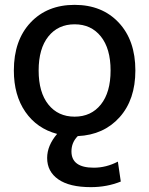

<svg xmlns="http://www.w3.org/2000/svg" viewBox="-20 -550 614 790"><path d="M537 -260Q537 -140 472 -67.5Q407 5 300 10Q274 36 274 73Q274 140 366 140Q417 140 465 115L477 197Q420 220 354 220Q266 220 220 188Q174 156 174 100Q174 49 215 1Q132 -21 84.5 -89.5Q37 -158 37 -260Q37 -384 105.5 -457Q174 -530 287 -530Q400 -530 468.5 -457Q537 -384 537 -260ZM179 -120Q219 -70 287 -70Q355 -70 395 -120Q435 -170 435 -260Q435 -350 395 -400Q355 -450 287 -450Q219 -450 179 -400Q139 -350 139 -260Q139 -170 179 -120Z"/></svg>

Font: M PLUS 1p Medium
Style: Regular
Weight: 500
Version: Version 1.062